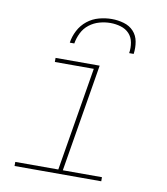

<svg xmlns="http://www.w3.org/2000/svg" viewBox="-83 -810 766 879"><g transform="rotate(10 300.0 -370.0)"><path d="M44 0V-19H244L324 -501H143V-520H348L265 -19H447V0ZM195 -600Q199 -629 213.5 -657Q228 -685 252.5 -704.5Q277 -724 307 -732Q337 -740 366 -740Q395 -740 422.5 -732Q450 -724 468 -704.5Q486 -685 491 -657Q496 -629 492 -600H471Q475 -625 470.5 -649.5Q466 -674 450.5 -690.5Q435 -707 411.5 -714Q388 -721 363 -721Q338 -721 312.5 -714Q287 -707 265.5 -690.5Q244 -674 232 -649.5Q220 -625 216 -600Z"/></g></svg>

Font: Iosevka SS04 Thin Extended
Style: Italic
Weight: 100
Width: 7
Italic angle: -9°
Monospace: yes
Designer: Belleve Invis
Foundry: Belleve Invis
Version: Version 19.0.0; ttfautohint (v1.8.4)